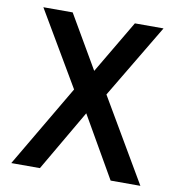

<svg xmlns="http://www.w3.org/2000/svg" viewBox="-79 -773 788 845"><g transform="rotate(10 315.0 -350.0)"><path d="M243 -367 47 -700H178L316 -463L456 -700H584L387 -370L604 0H471L314 -273L155 0H27Z"/></g></svg>

Font: Golos UI Medium
Style: Regular
Weight: 500
Designer: A.Korolkova, Vitaly Kuzmin
Foundry: ParaType Ltd
Version: Version 2.000